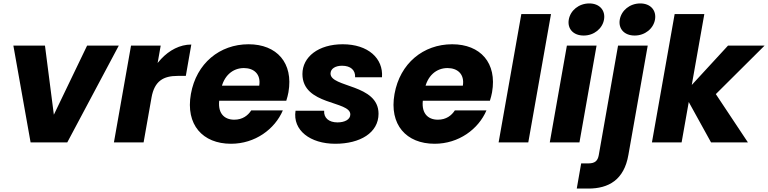

<svg xmlns="http://www.w3.org/2000/svg" viewBox="-20 -821 4428 1107"><path d="M57.1 -557.9 156.4 0H367.9L664.8 -557.9H482.1L290.5 -159.6L239.3 -557.9Z M853.6 -258.8C870.9 -354.7 922.6 -383.4 1004.5 -383.4H1051.4L1083 -564.2C951.1 -564.2 839.8 -433.2 814.3 -290.5ZM636.8 0H807.9L906.5 -557.9H735.4Z M1223.4 -240.2H1630.6C1636 -256.5 1640 -273.5 1643 -288.9C1672.6 -457.9 1576.3 -565.8 1413 -565.8C1246.8 -565.8 1112.1 -455.9 1080.6 -279.2C1049.1 -102.5 1148.1 7.9 1311.9 7.9C1450.6 7.9 1564.4 -75.9 1610.8 -184.6H1428.6C1409.6 -155.3 1378.9 -130.9 1330.5 -130.9C1271.1 -130.9 1231.1 -170.6 1245.9 -254.7L1254 -303.5C1268.7 -384.2 1321.9 -428.6 1386.2 -428.6C1443.8 -428.6 1485.4 -393.6 1474.6 -326.9H1239.4Z M1912.9 7.9C2056.1 7.9 2162.5 -55.2 2162.5 -165.2C2162.5 -337.3 1885.7 -315.4 1885.7 -396.7C1885.7 -425 1913.6 -442 1952.1 -442C2002.3 -442 2029.8 -416 2027.4 -375.6H2182.4C2190.7 -484.2 2102.6 -565.8 1955.9 -565.8C1816.4 -565.8 1723.7 -493.4 1723.7 -394.3C1723.7 -212.1 1999.8 -241.2 1999.8 -161.2C1999.8 -131.1 1966.2 -115.3 1925.7 -115.3C1876.2 -115.3 1846 -141.2 1848.9 -182.7H1684C1666.4 -69.8 1768.8 7.9 1912.9 7.9Z M2397.4 -240.2H2804.6C2810 -256.5 2814 -273.5 2817 -288.9C2846.6 -457.9 2750.3 -565.8 2587 -565.8C2420.8 -565.8 2286.1 -455.9 2254.6 -279.2C2223.1 -102.5 2322.1 7.9 2485.9 7.9C2624.6 7.9 2738.4 -75.9 2784.8 -184.6H2602.6C2583.6 -155.3 2552.9 -130.9 2504.5 -130.9C2445.1 -130.9 2405.1 -170.6 2419.9 -254.7L2428 -303.5C2442.7 -384.2 2495.9 -428.6 2560.2 -428.6C2617.8 -428.6 2659.4 -393.6 2648.6 -326.9H2413.4Z M2854.8 0H3025.9L3156.9 -740H2985.8Z M3149.8 0H3320.9L3419.5 -557.9H3248.4ZM3345.3 -616.1C3405.4 -616.1 3453.4 -656.5 3462.5 -708.1C3471.7 -760.2 3437.7 -801.2 3377.7 -801.2C3316.6 -801.2 3268.5 -760.2 3259.4 -708.1C3250.3 -656.5 3284.2 -616.1 3345.3 -616.1Z M3639.3 -616.1C3699.3 -616.1 3747.4 -656.5 3756.5 -708.1C3765.6 -760.2 3731.7 -801.2 3671.6 -801.2C3610.5 -801.2 3562.5 -760.2 3553.4 -708.1C3544.3 -656.5 3578.2 -616.1 3639.3 -616.1ZM3543.4 -557.9 3432.2 73.7C3426.2 106.7 3409.9 121.1 3371.9 121.1H3330.8L3305.4 266.2H3372.3C3488.2 266.2 3578.4 216.8 3603.2 71.5L3714.5 -557.9Z M3738.8 0H3909.9L4040.9 -740H3869.8ZM3923.7 -282.5 4079.6 0H4292.2L4097.3 -293.3L4092.2 -263.5L4388.2 -557.9H4177.3Z"/></svg>

Font: Poppins Devanagari Thin
Style: Italic
Weight: 100
Italic angle: -10°
Designer: Ninad Kale (Devanagari), Jonny Pinhorn (Latin)
Foundry: Indian Type Foundry
Version: 4.005